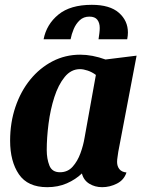

<svg xmlns="http://www.w3.org/2000/svg" viewBox="-20 -757 605 797"><path d="M176 20Q95 20 58.5 -33.5Q22 -87 22 -173Q22 -248 44 -313Q66 -378 105.5 -426.5Q145 -475 198 -502.5Q251 -530 313 -530Q363 -530 418 -510L547 -526L471 -127Q470 -118 468 -106Q466 -94 466 -85Q466 -67 475.5 -55Q485 -43 505 -41Q495 -10 465.5 5Q436 20 404 20Q374 20 350.5 5.5Q327 -9 320 -37Q294 -12 257.5 4Q221 20 176 20ZM229 -42Q261 -42 281.5 -65Q302 -88 314 -121Q326 -154 331 -185L378 -446Q362 -458 344 -464Q326 -470 312 -470Q275 -470 248.5 -437.5Q222 -405 205.5 -353.5Q189 -302 181.5 -243.5Q174 -185 174 -134Q174 -98 185 -70Q196 -42 229 -42ZM161 -594Q173 -656 222.5 -696.5Q272 -737 361 -737Q436 -737 473.5 -704Q511 -671 511 -622Q511 -609 508 -594H389Q391 -607 392.5 -619Q394 -631 394 -641Q394 -662 384 -675Q374 -688 351 -688Q327 -688 311 -673Q295 -658 286 -636.5Q277 -615 273 -594Z"/></svg>

Font: Sansita Swashed SemiBold
Style: Regular
Weight: 600
Designer: Pablo Cosgaya
Foundry: Omnibus-Type
Version: Version 1.003; ttfautohint (v1.8.3)